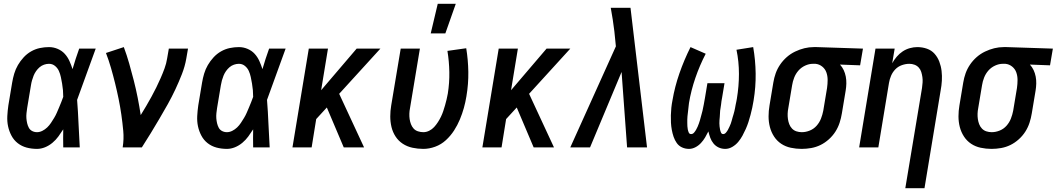

<svg xmlns="http://www.w3.org/2000/svg" viewBox="-20 -776 5564 1011"><path d="M175 8Q146 8 120 1Q94 -6 73.5 -22Q53 -38 40.5 -61.5Q28 -85 22.5 -111Q17 -137 18.5 -165Q20 -193 24 -221L44 -341Q48 -365 55 -388.5Q62 -412 74.5 -433.5Q87 -455 104.5 -474Q122 -493 144 -505.5Q166 -518 190 -523Q214 -528 238 -528Q262 -528 284 -518.5Q306 -509 321 -492.5Q336 -476 345.5 -455Q355 -434 362 -412Q370 -439 378.5 -466Q387 -493 397 -520H484Q459 -453 435 -385Q411 -317 386 -250Q391 -188 393.5 -125.5Q396 -63 400 0H313Q313 -24 312.5 -47.5Q312 -71 313 -95Q301 -76 287.5 -57.5Q274 -39 256 -24Q238 -9 217 -0.5Q196 8 175 8ZM175 -80Q189 -80 203 -87Q217 -94 228.5 -105Q240 -116 248.5 -129Q257 -142 265 -155Q273 -168 279 -182Q285 -196 291 -210Q297 -224 302.5 -238Q308 -252 313 -266Q313 -284 311.5 -301.5Q310 -319 307 -336Q304 -353 300.5 -370Q297 -387 290 -402.5Q283 -418 269.5 -429Q256 -440 238 -440Q225 -440 212 -435.5Q199 -431 188.5 -422Q178 -413 170 -401.5Q162 -390 157 -377.5Q152 -365 148.5 -352.5Q145 -340 143 -327L123 -207Q121 -194 119.5 -180Q118 -166 119 -153Q120 -140 123 -127Q126 -114 132 -103Q138 -92 149.5 -86Q161 -80 175 -80Z M626 0Q633 -44 629 -87Q625 -130 619 -172Q613 -214 604.5 -255.5Q596 -297 586 -337.5Q576 -378 564.5 -418Q553 -458 538 -497L632 -528Q648 -485 660.5 -441Q673 -397 684.5 -352Q696 -307 705 -261.5Q714 -216 721 -170Q736 -194 750 -218Q764 -242 777.5 -266.5Q791 -291 803 -315.5Q815 -340 826 -365Q837 -390 846.5 -416Q856 -442 860 -468L869 -520H970L961 -468Q954 -427 938 -386Q922 -345 903.5 -305.5Q885 -266 863.5 -227.5Q842 -189 819.5 -151Q797 -113 774 -75Q751 -37 727 0Z M1175 8Q1146 8 1120 1Q1094 -6 1073.5 -22Q1053 -38 1040.5 -61.5Q1028 -85 1022.5 -111Q1017 -137 1018.5 -165Q1020 -193 1024 -221L1044 -341Q1048 -365 1055 -388.5Q1062 -412 1074.5 -433.5Q1087 -455 1104.5 -474Q1122 -493 1144 -505.5Q1166 -518 1190 -523Q1214 -528 1238 -528Q1262 -528 1284 -518.5Q1306 -509 1321 -492.5Q1336 -476 1345.5 -455Q1355 -434 1362 -412Q1370 -439 1378.5 -466Q1387 -493 1397 -520H1484Q1459 -453 1435 -385Q1411 -317 1386 -250Q1391 -188 1393.5 -125.5Q1396 -63 1400 0H1313Q1313 -24 1312.5 -47.5Q1312 -71 1313 -95Q1301 -76 1287.5 -57.5Q1274 -39 1256 -24Q1238 -9 1217 -0.5Q1196 8 1175 8ZM1175 -80Q1189 -80 1203 -87Q1217 -94 1228.5 -105Q1240 -116 1248.5 -129Q1257 -142 1265 -155Q1273 -168 1279 -182Q1285 -196 1291 -210Q1297 -224 1302.5 -238Q1308 -252 1313 -266Q1313 -284 1311.5 -301.5Q1310 -319 1307 -336Q1304 -353 1300.5 -370Q1297 -387 1290 -402.5Q1283 -418 1269.5 -429Q1256 -440 1238 -440Q1225 -440 1212 -435.5Q1199 -431 1188.5 -422Q1178 -413 1170 -401.5Q1162 -390 1157 -377.5Q1152 -365 1148.5 -352.5Q1145 -340 1143 -327L1123 -207Q1121 -194 1119.5 -180Q1118 -166 1119 -153Q1120 -140 1123 -127Q1126 -114 1132 -103Q1138 -92 1149.5 -86Q1161 -80 1175 -80Z M1790 0 1701 -210 1645 -149 1621 0H1520L1606 -520H1707L1671 -301L1858 -520H1983L1766 -282L1897 0Z M2209 8Q2180 8 2152 2Q2124 -4 2101 -19Q2078 -34 2063 -57Q2048 -80 2041.5 -107Q2035 -134 2035 -163Q2035 -192 2040 -221L2090 -520H2191L2139 -207Q2136 -192 2135.5 -177.5Q2135 -163 2137 -149Q2139 -135 2144 -122Q2149 -109 2158 -99Q2167 -89 2181 -84.5Q2195 -80 2209 -80Q2225 -80 2240 -87.5Q2255 -95 2266 -107Q2277 -119 2286 -133Q2295 -147 2302 -161.5Q2309 -176 2314 -191Q2319 -206 2323.5 -221.5Q2328 -237 2331.5 -252Q2335 -267 2338 -283Q2347 -340 2346 -396.5Q2345 -453 2336 -508L2435 -522Q2445 -461 2446 -397.5Q2447 -334 2436 -269Q2431 -238 2422.5 -207.5Q2414 -177 2401.5 -147Q2389 -117 2371 -89Q2353 -61 2328 -38Q2303 -15 2271.5 -3.5Q2240 8 2209 8ZM2248 -600 2285 -756H2380L2325 -600Z M2790 0 2701 -210 2645 -149 2621 0H2520L2606 -520H2707L2671 -301L2858 -520H2983L2766 -282L2897 0Z M3087 0H2983L3223 -532L3215 -611Q3211 -642 3206.5 -673Q3202 -704 3196 -735H3300L3387 0H3282L3253 -397Z M3608 8Q3588 8 3571 0Q3554 -8 3543.5 -23Q3533 -38 3527 -55.5Q3521 -73 3517.5 -92Q3514 -111 3513 -130Q3512 -149 3512.5 -169Q3513 -189 3515 -208.5Q3517 -228 3521 -248Q3533 -319 3557.5 -389.5Q3582 -460 3616 -528L3696 -493Q3664 -431 3641.5 -365.5Q3619 -300 3608 -234Q3607 -226 3606 -217Q3605 -208 3604 -199Q3603 -190 3602 -181.5Q3601 -173 3600 -164Q3599 -155 3599 -146.5Q3599 -138 3599 -129Q3599 -120 3599.5 -111.5Q3600 -103 3601.5 -95Q3603 -87 3606.5 -78.5Q3610 -70 3619 -70Q3628 -70 3634.5 -77.5Q3641 -85 3645.5 -93Q3650 -101 3653.5 -109Q3657 -117 3660 -125.5Q3663 -134 3665.5 -142.5Q3668 -151 3670 -159Q3672 -167 3674.5 -175.5Q3677 -184 3679 -192.5Q3681 -201 3682.5 -209.5Q3684 -218 3686 -226.5Q3688 -235 3689 -243.5Q3690 -252 3692 -260L3705 -338H3795L3782 -260Q3780 -252 3779 -243.5Q3778 -235 3777 -226.5Q3776 -218 3774.5 -209.5Q3773 -201 3772 -193Q3771 -185 3771 -176.5Q3771 -168 3770 -159.5Q3769 -151 3768.5 -143Q3768 -135 3768 -126.5Q3768 -118 3769 -110Q3770 -102 3771.5 -94Q3773 -86 3776.5 -78Q3780 -70 3788 -70Q3796 -70 3802.5 -77.5Q3809 -85 3813 -92.5Q3817 -100 3821 -108.5Q3825 -117 3828 -125Q3831 -133 3833 -141Q3835 -149 3837.5 -157.5Q3840 -166 3842.5 -174Q3845 -182 3847 -190.5Q3849 -199 3850.5 -207Q3852 -215 3853.5 -223.5Q3855 -232 3857 -240Q3859 -248 3860 -256Q3871 -322 3871 -387Q3871 -452 3858 -514L3946 -528Q3958 -460 3959 -389Q3960 -318 3948 -246Q3945 -227 3941 -208.5Q3937 -190 3932 -171Q3927 -152 3921 -133.5Q3915 -115 3907 -97Q3899 -79 3889.5 -61.5Q3880 -44 3867 -28.5Q3854 -13 3836 -2.5Q3818 8 3799 8Q3780 8 3764 0.5Q3748 -7 3737 -20.5Q3726 -34 3720 -50.5Q3714 -67 3710 -84Q3702 -68 3693 -52.5Q3684 -37 3671 -23Q3658 -9 3641.5 -0.5Q3625 8 3608 8Z M4201 8Q4172 8 4144 2Q4116 -4 4093.5 -19Q4071 -34 4056 -57Q4041 -80 4034 -107Q4027 -134 4027 -163Q4027 -192 4032 -221L4052 -341Q4056 -366 4064.5 -390Q4073 -414 4088 -436Q4103 -458 4123 -475.5Q4143 -493 4167 -504.5Q4191 -516 4215.5 -522Q4240 -528 4265 -528H4281L4524 -520L4509 -432L4403 -436Q4415 -423 4422.5 -407Q4430 -391 4433.5 -373Q4437 -355 4436.5 -336Q4436 -317 4433 -299L4413 -179Q4409 -154 4401 -129.5Q4393 -105 4379 -83Q4365 -61 4344.5 -42.5Q4324 -24 4300.5 -12.5Q4277 -1 4251.5 3.5Q4226 8 4201 8ZM4202 -80Q4223 -80 4244 -88.5Q4265 -97 4280 -114Q4295 -131 4303 -151.5Q4311 -172 4315 -193L4335 -313Q4338 -334 4338 -355Q4338 -376 4331.5 -394.5Q4325 -413 4309.5 -425.5Q4294 -438 4274 -440H4260Q4240 -440 4219.5 -430.5Q4199 -421 4184.5 -404.5Q4170 -388 4162 -367.5Q4154 -347 4151 -327L4131 -207Q4128 -192 4127.5 -177.5Q4127 -163 4129 -149Q4131 -135 4136 -122Q4141 -109 4150.5 -99Q4160 -89 4173.5 -84.5Q4187 -80 4202 -80Z M4747 215 4835 -313Q4837 -327 4838 -341.5Q4839 -356 4837 -370Q4835 -384 4831 -397Q4827 -410 4818 -420Q4809 -430 4796 -435Q4783 -440 4768 -440Q4749 -440 4729 -433Q4709 -426 4694.5 -411Q4680 -396 4672 -377Q4664 -358 4661 -339L4605 0H4504L4590 -520H4691L4678 -443Q4688 -461 4702 -477.5Q4716 -494 4733.5 -505.5Q4751 -517 4771 -522.5Q4791 -528 4810 -528Q4837 -528 4861 -519.5Q4885 -511 4901 -493Q4917 -475 4926 -451.5Q4935 -428 4938 -402.5Q4941 -377 4939.5 -351Q4938 -325 4933 -299L4848 215Z M5201 8Q5172 8 5144 2Q5116 -4 5093.5 -19Q5071 -34 5056 -57Q5041 -80 5034 -107Q5027 -134 5027 -163Q5027 -192 5032 -221L5052 -341Q5056 -366 5064.5 -390Q5073 -414 5088 -436Q5103 -458 5123 -475.5Q5143 -493 5167 -504.5Q5191 -516 5215.5 -522Q5240 -528 5265 -528H5281L5524 -520L5509 -432L5403 -436Q5415 -423 5422.5 -407Q5430 -391 5433.5 -373Q5437 -355 5436.5 -336Q5436 -317 5433 -299L5413 -179Q5409 -154 5401 -129.5Q5393 -105 5379 -83Q5365 -61 5344.5 -42.5Q5324 -24 5300.5 -12.5Q5277 -1 5251.5 3.5Q5226 8 5201 8ZM5202 -80Q5223 -80 5244 -88.5Q5265 -97 5280 -114Q5295 -131 5303 -151.5Q5311 -172 5315 -193L5335 -313Q5338 -334 5338 -355Q5338 -376 5331.5 -394.5Q5325 -413 5309.5 -425.5Q5294 -438 5274 -440H5260Q5240 -440 5219.5 -430.5Q5199 -421 5184.5 -404.5Q5170 -388 5162 -367.5Q5154 -347 5151 -327L5131 -207Q5128 -192 5127.5 -177.5Q5127 -163 5129 -149Q5131 -135 5136 -122Q5141 -109 5150.5 -99Q5160 -89 5173.5 -84.5Q5187 -80 5202 -80Z"/></svg>

Font: Iosevka Semibold
Style: Italic
Weight: 600
Italic angle: -9°
Monospace: yes
Designer: Belleve Invis
Foundry: Belleve Invis
Version: Version 32.5.0; ttfautohint (v1.8.4)